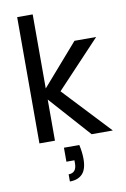

<svg xmlns="http://www.w3.org/2000/svg" viewBox="-105 -800 725 1108"><g transform="rotate(-10 257.5 -246.5)"><path d="M379 -548H506L249 -275L507 0H383L168 -241V0H77V-740H168V-306ZM302 49Q312 93 312 132Q312 192 286 219.5Q260 247 212 247V205Q259 205 259 149V131H212V49Z"/></g></svg>

Font: Poppins
Style: Regular
Weight: 400
Designer: Ninad Kale (Devanagari), Jonny Pinhorn (Latin)
Version: Version 5.002